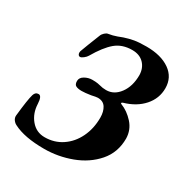

<svg xmlns="http://www.w3.org/2000/svg" viewBox="-158 -790 894 931"><g transform="rotate(30 289.0 -325.0)"><path d="M43 -18Q32 -23 24 -34Q16 -45 17 -58Q27 -154 36 -183Q42 -203 60 -203Q78 -203 80 -160Q82 -108 112 -72Q142 -36 189 -36Q243 -36 285.5 -64.5Q328 -93 352 -142.5Q376 -192 376 -253Q376 -287 362 -309Q348 -331 318 -331Q309 -331 283 -325Q251 -320 232 -320Q213 -320 201 -325.5Q189 -331 189 -351Q189 -370 209 -381.5Q229 -393 251 -393Q271 -393 282 -391Q293 -389 296 -388Q313 -383 333 -383Q377 -383 407 -423.5Q437 -464 437 -527Q436 -566 412 -590.5Q388 -615 347 -615Q291 -615 254 -584Q217 -553 178 -486Q173 -477 161.5 -468Q150 -459 143 -459Q137 -459 133.5 -464Q130 -469 130 -476Q130 -481 131 -484Q144 -520 174 -595Q178 -606 187.5 -614.5Q197 -623 204 -624Q230 -628 251.5 -636Q273 -644 278 -646Q305 -655 330.5 -659.5Q356 -664 398 -664Q480 -664 529 -629.5Q578 -595 578 -534Q578 -477 539.5 -433.5Q501 -390 435 -371Q429 -369 428 -366Q427 -363 432 -361Q471 -346 502.5 -311Q534 -276 535 -228Q535 -150 487.5 -95.5Q440 -41 366.5 -13.5Q293 14 215 14Q105 14 43 -18Z"/></g></svg>

Font: EB Garamond ExtraBold
Style: Italic
Weight: 800
Italic angle: -17.2°
Designer: Georg Duffner and Octavio Pardo
Foundry: Georg Duffner
Version: Version 1.000